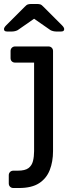

<svg xmlns="http://www.w3.org/2000/svg" viewBox="-32 -753 361 963"><path d="M35 190Q25 190 18.5 183.5Q12 177 12 167V126Q12 116 18.5 109.5Q25 103 35 103H57Q94 103 111 90Q128 77 133.5 54.5Q139 32 139 5V-439H44Q34 -439 27.5 -445Q21 -451 21 -462V-497Q21 -507 27.5 -513.5Q34 -520 44 -520H211Q221 -520 227.5 -513.5Q234 -507 234 -497V5Q234 58 217.5 100Q201 142 164 166Q127 190 63 190ZM3 -595Q-12 -595 -12 -607Q-12 -615 -1 -626L91 -718Q101 -729 108.5 -731Q116 -733 124 -733H154Q163 -733 170 -731Q177 -729 187 -718L279 -626Q290 -615 290 -607Q290 -595 275 -595H249Q242 -595 234 -597Q226 -599 221 -602L139 -659L57 -602Q52 -599 44 -597Q36 -595 29 -595Z"/></svg>

Font: Rubik Light
Style: Regular
Weight: 400
Version: Version 2.101